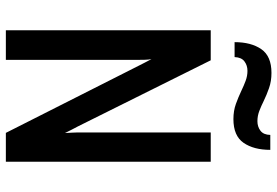

<svg xmlns="http://www.w3.org/2000/svg" viewBox="-166 -782 948 656"><g transform="rotate(90 308.0 -454.0)"><path d="M83.5 0V-700H186L412 -246Q416 -238.5 423 -225Q430 -211.5 434.5 -202Q434 -215.5 433.2 -226.8Q432.5 -238 432.5 -246.5V-700H532.5V0H434L205 -453Q201 -461.5 193.8 -475Q186.5 -488.5 182 -497.5Q184 -486.5 184.2 -474.5Q184.5 -462.5 184.5 -453.5V0ZM387 -777.5Q358.5 -777.5 335 -786Q311.5 -794.5 290.5 -804.5Q273 -813 256.2 -819.2Q239.5 -825.5 222 -825.5Q203.5 -825.5 189.8 -815.2Q176 -805 175 -781.5H124Q124 -838 148 -872.8Q172 -907.5 229 -907.5Q257.5 -907.5 281 -899.2Q304.5 -891 325 -881Q342 -872.5 359 -866Q376 -859.5 394 -859.5Q413 -859.5 426.8 -870Q440.5 -880.5 441 -903.5H492Q492 -847 468 -812.2Q444 -777.5 387 -777.5Z"/></g></svg>

Font: Overpass Mono Light SemiBold
Style: Regular
Weight: 600
Monospace: yes
Version: Version 4.000